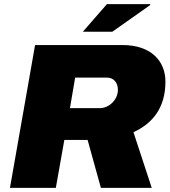

<svg xmlns="http://www.w3.org/2000/svg" viewBox="-20 -905 818 925"><path d="M379 -752H521L704 -881L703 -885H495ZM28 0H249L290 -231H402L466 0H711L623 -268C714 -310 777 -384 777 -512C777 -609 710 -688 570 -688H149ZM317 -384 342 -531H497C527 -531 548 -507 548 -473C548 -421 502 -384 462 -384Z"/></svg>

Font: Archivo Black
Style: Italic
Weight: 900
Italic angle: -10°
Designer: Hector Gatti
Foundry: Omnibus-Type
Version: Version 2.001